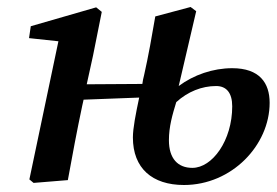

<svg xmlns="http://www.w3.org/2000/svg" viewBox="-20 -515 792 549"><path d="M463 -114C463 -153 473 -187 484 -223C517 -253 557 -269 598 -269C627 -269 644 -250 644 -211C644 -113 587 -35 530 -35C489 -35 463 -61 463 -114ZM506 14C643 14 751 -100 751 -221C751 -278 722 -320 644 -320C589 -320 534 -301 491 -269L541 -483L525 -495L424 -468C415 -415 404 -353 392 -300C390 -292 388 -284 387 -275L228 -274L246 -356L271 -481L255 -494L68 -440L63 -406L147 -397L64 -2L76 8L174 0C187 -72 200 -141 215 -212L219 -230L378 -236C368 -189 360 -148 360 -122C360 -34 415 14 506 14Z"/></svg>

Font: Source Serif Pro Semibold
Style: Italic
Weight: 600
Italic angle: -12°
Designer: Frank Grießhammer
Foundry: Adobe Systems Incorporated
Version: Version 3.001;hotconv 1.0.111;makeotfexe 2.5.65597